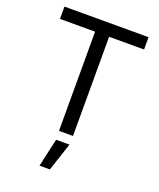

<svg xmlns="http://www.w3.org/2000/svg" viewBox="-168 -809 947 1144"><g transform="rotate(20 305.5 -236.5)"><path d="M39.1 -707H572.3V-628.9H350.6V0H261.7V-628.9H39.1ZM263.7 55.7H348.6L289.1 234.4H223.6Z"/></g></svg>

Font: Pretendard Std
Style: Regular
Weight: 400
Designer: Base glyphs from Inter by Rasmus Andersson; Hangeul glyphs from Noto Sans CJK(Source Han Sans) by Jang Soo-young and Kan
Foundry: Kil Hyung-jin
Version: Version 1.309